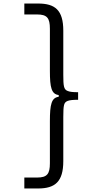

<svg xmlns="http://www.w3.org/2000/svg" viewBox="-20 -853 512 1089"><path d="M196 216C292 216 339 178 339 61V-189C339 -222 340 -244 343 -256C348 -280 366 -287 423 -287V-330C394 -330 375 -332 364 -337C342 -345 339 -364 339 -429V-679C339 -796 292 -833 196 -833H118V-771H190C247 -771 263 -751 263 -690V-451C263 -356 272 -319 313 -314V-304C272 -299 263 -261 263 -166V73C263 134 247 154 190 154H118V216Z"/></svg>

Font: Be Vietnam
Style: Regular
Weight: 400
Designer: Gabriel Lam
Foundry: TypeRant
Version: Version 4.000